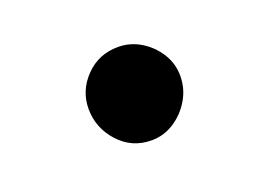

<svg xmlns="http://www.w3.org/2000/svg" viewBox="-47 -721 509 378"><g transform="rotate(-20 208.0 -532.0)"><path d="M219.5 -435Q178.5 -435 151 -465.2Q123.5 -495.5 123.5 -535.5Q123.5 -573.5 151 -602Q178.5 -630.5 219.5 -630.5Q245 -630.5 266.8 -617.2Q288.5 -604 302 -582.5Q315.5 -561 315.5 -535.5Q315.5 -508.5 302 -485.8Q288.5 -463 266.8 -449Q245 -435 219.5 -435Z"/></g></svg>

Font: Edu SA Hand
Style: Bold
Weight: 700
Designer: Tina and Corey Anderson, Eben Sorkin, Mirko Velimirovic
Foundry: Google for Education
Version: Version 2.000